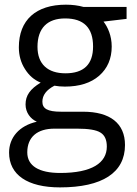

<svg xmlns="http://www.w3.org/2000/svg" viewBox="-20 -565 588 825"><path d="M338.9 -535.2C316.4 -541.5 291 -544.9 263.2 -544.9C134.3 -544.9 61 -479 61 -361.8C61 -326.7 69.8 -295.4 87.4 -268.1C104.5 -240.7 127 -221.2 154.8 -210C109.9 -182.6 89.8 -155.3 89.8 -116.2C89.8 -81.5 110.8 -54.2 138.2 -42C62.5 -24.9 19 25.9 19 90.8C19 186 97.7 240.2 237.8 240.2C419.9 240.2 517.1 176.8 517.1 58.1C517.1 -35.2 452.6 -85 336.9 -85H242.2C183.6 -85 162.1 -98.6 162.1 -127.9C162.1 -155.8 179.2 -178.7 213.9 -196.8C228 -194.3 242.7 -192.9 258.8 -192.9C321.3 -192.9 370.6 -208.5 406.2 -239.7C441.9 -271 460 -313 460 -365.2C460 -411.6 442.9 -449.2 424.8 -472.2L523.9 -483.9V-535.2ZM97.2 89.8C97.2 23.9 140.1 -12.2 213.9 -12.2H311C360.4 -12.2 394 -6.8 412.1 4.9C430.2 16.1 439 36.1 439 64.9C439 134.8 375 178.2 238.8 178.2C147.5 178.2 97.2 147.9 97.2 89.8ZM141.1 -363.8C141.1 -444.3 183.6 -485.8 259.8 -485.8C339.8 -485.8 379.9 -445.8 379.9 -365.2C379.9 -288.6 340.3 -250 261.2 -250C185.5 -250 141.1 -289.1 141.1 -363.8Z"/></svg>

Font: Sahel
Style: Regular
Weight: 400
Foundry: Saber Rastikerdar (saber.rastikerdar@gmail.com)
Version: Version 3.4.0